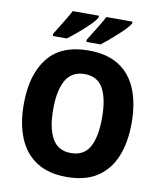

<svg xmlns="http://www.w3.org/2000/svg" viewBox="-99 -1010 926 1099"><g transform="rotate(10 363.5 -460.5)"><path d="M677 -358Q677 -245 643 -162.5Q609 -80 540 -35Q471 10 363 10Q257 10 187.5 -35Q118 -80 84 -163Q50 -246 50 -359Q50 -530 127 -627.5Q204 -725 364 -725Q471 -725 540.5 -680.5Q610 -636 643.5 -553.5Q677 -471 677 -358ZM221 -358Q221 -249 255 -189Q289 -129 363 -129Q439 -129 472 -188Q505 -247 505 -358Q505 -469 472 -528.5Q439 -588 364 -588Q289 -588 255 -528Q221 -468 221 -358ZM581 -921Q574 -907 555.5 -887.5Q537 -868 513 -846.5Q489 -825 465.5 -805Q442 -785 424 -771H341V-784Q363 -821 389 -861.5Q415 -902 429 -931H581ZM386 -921Q376 -902 348 -874.5Q320 -847 286.5 -818.5Q253 -790 227 -771H146V-784Q169 -821 194 -862Q219 -903 234 -931H386Z"/></g></svg>

Font: Noto Sans SemiCondensed ExtraBold
Style: Regular
Weight: 800
Width: 4
Designer: Monotype Design Team
Foundry: Monotype Imaging Inc.
Version: Version 2.013; ttfautohint (v1.8.4.7-5d5b)